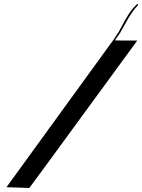

<svg xmlns="http://www.w3.org/2000/svg" viewBox="-20 -835 708 956"><path d="M663.5 -633C663.5 -633 550.5 -633 551.8 -634C553.1 -635 554.4 -636 554.8 -637C558.2 -645 574 -664 578.5 -672C606.1 -720 631 -772 666 -808C670.6 -813 665.1 -818 660.6 -813C652.8 -804 643.4 -796 635 -785C611.8 -755 590.1 -710 570.4 -675C566.2 -668 550.8 -647 548 -641L12.3 97C12 98 125.4 100 126.1 101C126.8 102 662.5 -633 663.5 -633Z"/></svg>

Font: Hussar Wojna
Style: 3Obl
Weight: 400
Designer: Robert Jablonski
Foundry: Cannot Into Space Fonts
Version: Version 1.01